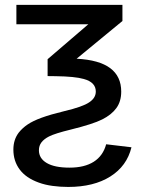

<svg xmlns="http://www.w3.org/2000/svg" viewBox="-20 -548 579 778"><path d="M512.7 48.8Q494.1 125 427 167.2Q359.9 209.5 256.3 209.5Q223.6 209.5 193.1 205.3Q162.6 201.2 137.2 191.9Q85.4 173.3 59.8 138.9Q34.2 104.5 34.2 58.1Q34.2 18.1 55.7 -10.3Q70.3 -28.8 91.8 -43.5Q113.3 -58.1 148.7 -71Q184.1 -84 240.7 -97.7Q314.9 -115.2 341.3 -133.3Q368.2 -150.9 368.2 -177.2Q368.2 -214.8 319.3 -228Q283.7 -238.3 205.1 -239.3L172.9 -239.7V-308.1L337.9 -449.7H46.4V-528.3H476.1V-462.9L290.5 -310.1Q382.3 -305.2 426.8 -271.7Q471.2 -238.3 471.2 -176.8Q471.2 -136.7 451.2 -109.6Q431.2 -82.5 394 -64Q357.4 -45.4 266.6 -22.9Q202.6 -7.3 178.7 4.9Q158.7 15.1 148.2 28.6Q137.7 42 137.7 61Q137.7 93.8 169.4 112.5Q201.2 131.3 261.7 131.3Q322.3 131.3 359.9 107.4Q397.5 83.5 410.2 36.6Z"/></svg>

Font: Arimo Medium
Style: Regular
Weight: 500
Designer: Steve Matteson
Foundry: Monotype Imaging Inc.
Version: Version 1.33